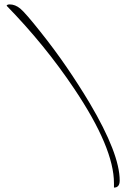

<svg xmlns="http://www.w3.org/2000/svg" viewBox="-20 -735 591 871"><path d="M497 116V96Q497 -64 317 -332Q250 -432 173 -526.5Q96 -621 10 -709Q12 -715 24 -715Q49 -715 72 -696Q95 -677 164 -590Q227 -511 282.5 -430Q338 -349 387 -267Q523 -37 523 84Q523 116 497 116Z"/></svg>

Font: Ruthie
Style: Regular
Weight: 400
Designer: Robert E. Leuschke
Foundry: Robert E. Leuschke
Version: Version 1.012